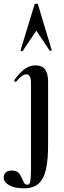

<svg xmlns="http://www.w3.org/2000/svg" viewBox="-67 -751 349 1046"><path d="M-47 216Q-47 198 -35 188Q-23 178 -5 178Q22 178 33.5 190Q45 202 55 225Q61 241 66.5 248Q72 255 83 255Q92 255 95.5 245.5Q99 236 100.5 213Q102 190 102 140V47V-297Q102 -346 76 -346Q54 -346 21 -306Q20 -305 18 -305Q15 -305 11.5 -308.5Q8 -312 11 -315Q42 -358 69.5 -376.5Q97 -395 127 -395Q162 -395 178 -373.5Q194 -352 195 -309V21Q196 117 183.5 171.5Q171 226 142 250.5Q113 275 62 275Q13 275 -17 258Q-47 241 -47 216ZM215 -477Q216 -475 210 -474.5Q204 -474 203 -476L131 -584L57 -474Q55 -472 53 -472Q50 -472 47.5 -473.5Q45 -475 45 -477L121 -726Q122 -731 131 -731Q139 -731 140 -726Z"/></svg>

Font: Cormorant Upright
Style: Bold
Weight: 700
Designer: Christian Thalmann (Catharsis Fonts)
Foundry: Catharsis Fonts
Version: Version 3.302